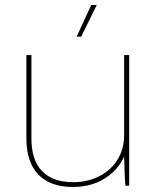

<svg xmlns="http://www.w3.org/2000/svg" viewBox="-20 -739 629 764"><path d="M270 5Q342 5 395.5 -28Q449 -61 474 -116Q475 -81 476 -50.5Q477 -20 479 0H494V-520H474V-200Q474 -160 459 -125.5Q444 -91 417 -66.5Q390 -42 353 -28Q316 -14 272 -14Q190 -14 147.5 -58Q105 -102 105 -188V-520H85V-188Q85 -94 132.5 -44.5Q180 5 270 5ZM303 -593 365 -719H343L285 -593Z"/></svg>

Font: Fixel Variable
Style: Regular
Weight: 100
Width: 3
Designer: AlfaBravo + MacPaw
Foundry: Kyrylo Tkachov, Marchela Mozhyna, Serhii Makarenko, Maria Weinstein, Zakhar Kryvoshyya
Version: Version 1.211